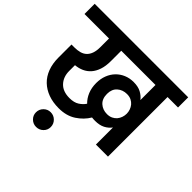

<svg xmlns="http://www.w3.org/2000/svg" viewBox="-245 -978 1440 1440"><g transform="rotate(45 475.0 -258.0)"><path d="M601 -121Q593 -121 584.5 -121.5Q576 -122 568 -123Q536 -69 479.5 -32Q423 5 342 5Q280 5 230.5 -13Q181 -31 145.5 -65Q110 -99 91 -149Q72 -199 72 -264V-401H102Q134 -401 159.5 -408Q185 -415 202.5 -431.5Q220 -448 229.5 -474.5Q239 -501 239 -539V-632H-21V-740H971V-632H860V0H732V-181Q712 -154 680.5 -137.5Q649 -121 601 -121ZM321 224Q289 224 266 201.5Q243 179 243 147Q243 114 266 91Q289 68 321 68Q354 68 377 91Q400 114 400 147Q400 179 377 201.5Q354 224 321 224ZM629 -220Q655 -220 674.5 -229.5Q694 -239 706.5 -254Q719 -269 725.5 -288Q732 -307 732 -327Q732 -346 725.5 -365Q719 -384 706.5 -399Q694 -414 675 -423.5Q656 -433 629 -433Q584 -433 553 -405.5Q522 -378 522 -328Q522 -275 553 -247.5Q584 -220 629 -220ZM345 -106Q393 -106 422.5 -125Q452 -144 469 -170Q440 -198 423.5 -238Q407 -278 407 -328Q407 -373 421.5 -410.5Q436 -448 462 -475Q488 -502 523.5 -517Q559 -532 601 -532Q649 -532 680.5 -515Q712 -498 732 -472V-632H369V-522Q369 -469 356 -430.5Q343 -392 320.5 -366.5Q298 -341 267 -327Q236 -313 200 -310V-249Q200 -186 237.5 -146Q275 -106 345 -106Z"/></g></svg>

Font: SVN-Poppins SemiBold
Style: Regular
Weight: 600
Designer: Ninad Kale (Devanagari), Jonny Pinhorn (Latin)
Foundry: Indian Type Foundry
Version: Version 3.002 2017